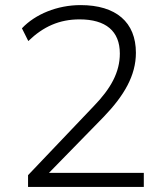

<svg xmlns="http://www.w3.org/2000/svg" viewBox="-20 -733 640 753"><path d="M90 0H544V-55H172L386 -274C467 -358 513 -437 513 -526C513 -646 435 -713 296 -713C204 -713 118 -677 66 -622L91 -572C150 -629 213 -657 292 -657C395 -657 450 -611 450 -523C450 -450 415 -386 347 -316L90 -46Z"/></svg>

Font: Poppy and Pepper Light
Style: Regular
Weight: 300
Designer: Thy Ha
Foundry: Thy Ha
Version: Version 0.001;Glyphs 3.2 (3227)